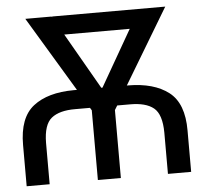

<svg xmlns="http://www.w3.org/2000/svg" viewBox="-52 -782 885 837"><g transform="rotate(-5 390.5 -364.0)"><path d="M131.8 0H31.2V-180.7Q31.2 -299.8 94.7 -349.4Q158.2 -398.9 271.5 -399.4H286.1L88.9 -727.5H204.1L206.1 -724.1V-727.5H701.2L504.4 -399.4H509.8Q623 -398.9 687.3 -349.4Q751.5 -299.8 751 -180.7V0H649.4V-180.7Q648.9 -260.7 614.5 -288.8Q580.1 -316.9 509.8 -316.4H455.1L443.4 -297.4V0H342.8V-305.2L335.9 -316.4H271.5Q202.1 -316.9 167.2 -288.8Q132.3 -260.7 131.8 -180.7ZM392.6 -399.4H397.9L538.6 -644.5H252Z"/></g></svg>

Font: Inter Display
Style: Regular
Weight: 400
Designer: Rasmus Andersson
Foundry: rsms
Version: Version 4.000;git-37864ae